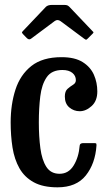

<svg xmlns="http://www.w3.org/2000/svg" viewBox="-20 -770 448 801"><path d="M24.5 -259.5Q24.5 -334.5 44.5 -396.2Q64.5 -458 111 -494.8Q157.5 -531.5 237 -531.5Q292 -531.5 324.8 -511Q357.5 -490.5 371.8 -458Q386 -425.5 386 -388.5Q386 -349 362.2 -327.5Q338.5 -306 312.5 -306Q288 -306 269.2 -321.8Q250.5 -337.5 250.5 -367.5Q250.5 -389.5 262 -399.5Q273.5 -409.5 285 -416.5Q296.5 -423.5 296.5 -435.5Q296.5 -454 281.8 -466Q267 -478 240.5 -478Q195.5 -478 174.8 -447.8Q154 -417.5 148 -367.8Q142 -318 142 -259.5Q142 -200 148.5 -151.2Q155 -102.5 173.5 -73.8Q192 -45 228.5 -45Q266 -45 287.2 -79.5Q308.5 -114 312.5 -163Q313.5 -173 328 -173H372Q380.5 -173 381.5 -171.2Q382.5 -169.5 382.5 -163Q377.5 -87.5 338 -38Q298.5 11.5 220 11.5Q159 11.5 120.5 -9.8Q82 -31 61 -68.2Q40 -105.5 32.2 -154.5Q24.5 -203.5 24.5 -259.5ZM91.5 -611.5 77 -626.5Q71.5 -632.5 71.5 -634.5Q71.5 -636.5 77 -642L171 -741Q179 -749.5 197.5 -749.5H247Q257 -749.5 261.2 -747.5Q265.5 -745.5 270 -741L366 -640Q370 -636.5 370 -634.8Q370 -633 366 -629L346.5 -609.5Q341 -604 339 -604.2Q337 -604.5 330.5 -609L233 -681.5Q220 -691 208 -682L109.5 -608.5Q101 -602 91.5 -611.5Z"/></svg>

Font: Besley* Condensed Medium
Style: Regular
Weight: 500
Width: 3
Designer: Owen Earl
Foundry: indestructible type*
Version: Version 3.000; ttfautohint (v1.8.3)